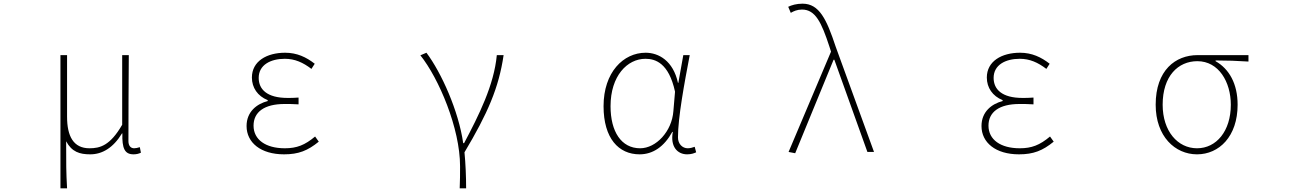

<svg xmlns="http://www.w3.org/2000/svg" viewBox="-20 -827 7040 1045"><path d="M309 198H345C340 108 340 66 340 -58C371 0 414 13 471 13C536 13 596 -22 644 -101H646C644 -20 658 13 707 13C724 13 737 9 747 4L741 -26C727 -22 720 -20 710 -20C692 -20 679 -33 679 -59C679 -217 680 -368 681 -527H645V-148C579 -34 524 -20 467 -20C380 -20 345 -85 345 -192V-527H309Z M1526 13C1605 13 1655 -7 1715 -56L1695 -84C1639 -37 1595 -20 1530 -20C1426 -20 1360 -67 1360 -143C1360 -217 1418 -261 1529 -261C1554 -261 1574 -261 1605 -259V-296C1578 -294 1565 -294 1545 -294C1433 -294 1388 -341 1388 -403C1388 -474 1453 -507 1530 -507C1585 -507 1629 -487 1675 -452L1693 -480C1647 -516 1596 -540 1532 -540C1432 -540 1351 -494 1351 -405C1351 -350 1382 -304 1437 -282V-277C1379 -262 1322 -220 1322 -141C1322 -51 1399 13 1526 13Z M2482 198H2517C2517 136 2514 62 2508 2C2634 -209 2695 -349 2721 -527H2684C2669 -364 2586 -199 2506 -48H2501C2476 -224 2382 -432 2301 -540L2268 -526C2368 -401 2484 -129 2484 78C2484 125 2484 147 2482 198Z M3461 13C3534 13 3595 -29 3639 -109H3642C3627 -29 3667 13 3720 13C3743 13 3758 7 3769 2L3761 -28C3751 -24 3736 -20 3723 -20C3694 -20 3670 -44 3670 -79C3670 -188 3705 -375 3734 -527H3699L3672 -376H3670C3644 -496 3565 -540 3494 -540C3373 -540 3265 -434 3265 -249C3265 -74 3347 13 3461 13ZM3464 -20C3362 -20 3303 -110 3303 -249C3303 -414 3394 -507 3493 -507C3546 -507 3620 -485 3654 -328L3645 -222C3637 -112 3551 -20 3464 -20Z M4308 7 4517 -502H4521L4701 0H4737L4528 -574C4479 -722 4439 -807 4348 -807C4315 -807 4288 -799 4270 -790L4284 -757C4299 -766 4319 -775 4345 -775C4418 -775 4451 -705 4494 -574L4503 -546L4272 0Z M5526 13C5605 13 5655 -7 5715 -56L5695 -84C5639 -37 5595 -20 5530 -20C5426 -20 5360 -67 5360 -143C5360 -217 5418 -261 5529 -261C5554 -261 5574 -261 5605 -259V-296C5578 -294 5565 -294 5545 -294C5433 -294 5388 -341 5388 -403C5388 -474 5453 -507 5530 -507C5585 -507 5629 -487 5675 -452L5693 -480C5647 -516 5596 -540 5532 -540C5432 -540 5351 -494 5351 -405C5351 -350 5382 -304 5437 -282V-277C5379 -262 5322 -220 5322 -141C5322 -51 5399 13 5526 13Z M6495 13C6615 13 6716 -84 6716 -257C6716 -371 6670 -452 6596 -494V-498C6657 -498 6714 -496 6775 -492V-527H6498C6378 -527 6270 -445 6270 -257C6270 -84 6376 13 6495 13ZM6495 -20C6390 -20 6308 -113 6308 -257C6308 -413 6392 -494 6497 -494C6613 -494 6679 -381 6679 -257C6679 -113 6600 -20 6495 -20Z"/></svg>

Font: Harano Aji Gothic TW ExtraLight
Style: Regular
Weight: 250
Foundry: Masamichi Hosoda
Version: HaranoAjiGothicTW-ExtraLight version 20230610;ttx 4.39.4